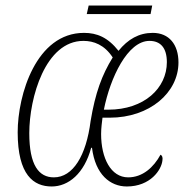

<svg xmlns="http://www.w3.org/2000/svg" viewBox="-20 -665 681 695"><path d="M294 -614H525L531 -645H301ZM167 10C228 10 285 -37 310 -130H313C325 -33 379 10 439 10C524 10 565 -50 568 -85C570 -96 566 -103 561 -105C536 -59 496 -23 444 -23C381 -23 346 -93 346 -180C346 -201 349 -222 351 -239H377C522 -239 626 -330 626 -439C626 -504 592 -546 533 -546C483 -546 443 -523 409 -481C370 -530 331 -546 284 -546C111 -546 44 -322 44 -186C44 -31 102 10 167 10ZM175 -23C121 -23 86 -66 86 -183C86 -311 144 -517 282 -517C319 -517 358 -503 388 -457C349 -394 325 -329 308 -227C292 -101 244 -23 175 -23ZM372 -268H356C379 -384 442 -517 521 -517C560 -517 584 -493 584 -440C584 -346 502 -268 372 -268Z"/></svg>

Font: Noto Serif Condensed ExtraLight
Style: Italic
Weight: 200
Width: 3
Italic angle: -12°
Designer: Monotype Design Team
Foundry: Monotype Imaging Inc.
Version: Version 2.013